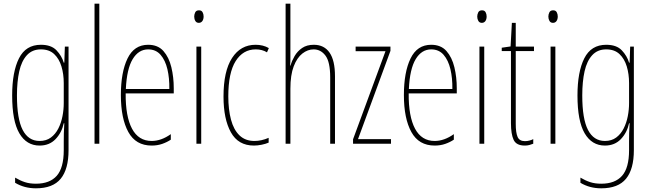

<svg xmlns="http://www.w3.org/2000/svg" viewBox="-20 -780 3530 1042"><path d="M202 -537Q258 -537 286.5 -507Q315 -477 326 -440H329L332 -527H352V35Q352 138 309.5 190Q267 242 175 242Q112 242 62 212V184Q89 200 115 208.5Q141 217 175 217Q250 217 288 174Q326 131 326 35V-12Q326 -35 326.5 -57.5Q327 -80 329 -111H326Q315 -60 281.5 -25Q248 10 195 10Q124 10 85 -56.5Q46 -123 46 -262Q46 -390 83 -463.5Q120 -537 202 -537ZM202 -512Q155 -512 126 -480.5Q97 -449 84.5 -393Q72 -337 72 -262Q72 -135 103 -75Q134 -15 195 -15Q231 -15 256 -33.5Q281 -52 296.5 -82.5Q312 -113 319 -149Q326 -185 326 -221V-329Q326 -378 313.5 -419.5Q301 -461 274 -486.5Q247 -512 202 -512Z M519 0H493V-760H519Z M784 -537Q837 -537 867 -503Q897 -469 910 -415Q923 -361 923 -301V-273H662Q661 -148 696.5 -81.5Q732 -15 803 -15Q855 -15 907 -52V-22Q886 -8 860 1Q834 10 803 10Q717 10 676.5 -63.5Q636 -137 636 -264Q636 -388 672 -462.5Q708 -537 784 -537ZM784 -512Q732 -512 700 -459Q668 -406 663 -297H899Q900 -356 888.5 -404.5Q877 -453 851.5 -482.5Q826 -512 784 -512Z M1060 -724Q1074 -724 1079.5 -713.5Q1085 -703 1085 -691Q1085 -675 1078 -665.5Q1071 -656 1059 -656Q1046 -656 1040 -666.5Q1034 -677 1034 -690Q1034 -702 1039.5 -713Q1045 -724 1060 -724ZM1072 -527V0H1046V-527Z M1358 10Q1273 10 1233 -62Q1193 -134 1193 -256Q1193 -394 1239.5 -465.5Q1286 -537 1367 -537Q1408 -537 1439 -519L1429 -496Q1403 -512 1368 -512Q1299 -512 1259 -448.5Q1219 -385 1219 -257Q1219 -186 1233.5 -131Q1248 -76 1279.5 -45.5Q1311 -15 1361 -15Q1399 -15 1438 -32V-6Q1422 1 1400 5.5Q1378 10 1358 10Z M1556 -492Q1556 -469 1556 -455Q1556 -441 1554 -424H1556Q1564 -450 1579 -476Q1594 -502 1619.5 -519.5Q1645 -537 1683 -537Q1739 -537 1768.5 -494.5Q1798 -452 1798 -366V0H1772V-360Q1772 -444 1746.5 -478Q1721 -512 1682 -512Q1650 -512 1621 -489.5Q1592 -467 1574 -420Q1556 -373 1556 -298V0H1530V-760H1556Z M2102 0H1896V-24L2072 -502H1910V-527H2099V-504L1923 -25H2102Z M2320 -537Q2373 -537 2403 -503Q2433 -469 2446 -415Q2459 -361 2459 -301V-273H2198Q2197 -148 2232.5 -81.5Q2268 -15 2339 -15Q2391 -15 2443 -52V-22Q2422 -8 2396 1Q2370 10 2339 10Q2253 10 2212.5 -63.5Q2172 -137 2172 -264Q2172 -388 2208 -462.5Q2244 -537 2320 -537ZM2320 -512Q2268 -512 2236 -459Q2204 -406 2199 -297H2435Q2436 -356 2424.5 -404.5Q2413 -453 2387.5 -482.5Q2362 -512 2320 -512Z M2596 -724Q2610 -724 2615.5 -713.5Q2621 -703 2621 -691Q2621 -675 2614 -665.5Q2607 -656 2595 -656Q2582 -656 2576 -666.5Q2570 -677 2570 -690Q2570 -702 2575.5 -713Q2581 -724 2596 -724ZM2608 -527V0H2582V-527Z M2829 -14Q2842 -14 2854.5 -17.5Q2867 -21 2874 -25V0Q2864 4 2853 7Q2842 10 2828 10Q2782 10 2767.5 -21Q2753 -52 2753 -112V-503H2703V-521L2751 -528L2758 -656H2779V-527H2878V-503H2779V-108Q2779 -60 2789 -37Q2799 -14 2829 -14Z M2982 -724Q2996 -724 3001.5 -713.5Q3007 -703 3007 -691Q3007 -675 3000 -665.5Q2993 -656 2981 -656Q2968 -656 2962 -666.5Q2956 -677 2956 -690Q2956 -702 2961.5 -713Q2967 -724 2982 -724ZM2994 -527V0H2968V-527Z M3270 -537Q3326 -537 3354.5 -507Q3383 -477 3394 -440H3397L3400 -527H3420V35Q3420 138 3377.5 190Q3335 242 3243 242Q3180 242 3130 212V184Q3157 200 3183 208.5Q3209 217 3243 217Q3318 217 3356 174Q3394 131 3394 35V-12Q3394 -35 3394.5 -57.5Q3395 -80 3397 -111H3394Q3383 -60 3349.5 -25Q3316 10 3263 10Q3192 10 3153 -56.5Q3114 -123 3114 -262Q3114 -390 3151 -463.5Q3188 -537 3270 -537ZM3270 -512Q3223 -512 3194 -480.5Q3165 -449 3152.5 -393Q3140 -337 3140 -262Q3140 -135 3171 -75Q3202 -15 3263 -15Q3299 -15 3324 -33.5Q3349 -52 3364.5 -82.5Q3380 -113 3387 -149Q3394 -185 3394 -221V-329Q3394 -378 3381.5 -419.5Q3369 -461 3342 -486.5Q3315 -512 3270 -512Z"/></svg>

Font: Noto Sans Gujarati UI ExtraCondensed Thin
Style: Regular
Weight: 100
Width: 2
Designer: Jelle Bosma - Monotype Design Team, Universal Thirst
Foundry: Monotype Imaging Inc.
Version: Version 2.106; ttfautohint (v1.8.4.7-5d5b)